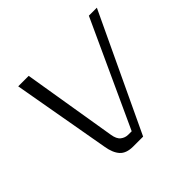

<svg xmlns="http://www.w3.org/2000/svg" viewBox="-122 -587 713 713"><g transform="rotate(-45 234.5 -230.0)"><path d="M200 0Q164 0 147 -19Q130 -38 124 -75L56 -460H111L172 -90Q176 -64 189 -54Q202 -44 218 -44H236L427 -460H469L252 0Z"/></g></svg>

Font: Genos Thin Light
Style: Italic
Weight: 300
Italic angle: -8°
Version: Version 1.010